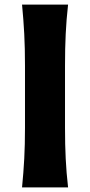

<svg xmlns="http://www.w3.org/2000/svg" viewBox="-20 -809 388 829"><path d="M75.2 0Q81.5 -64 84.7 -123.8Q87.9 -183.6 87.9 -257.8V-524.9Q87.9 -601.1 84.7 -662.4Q81.5 -723.6 75.2 -789.1H273.9Q266.6 -723.6 263.7 -662.4Q260.7 -601.1 260.7 -524.9V-257.8Q260.7 -183.6 263.7 -123.8Q266.6 -64 273.9 0Z"/></svg>

Font: Pinar DS1 Bold
Style: Regular
Weight: 700
Designer: Amin Abedi
Version: Version 3.000